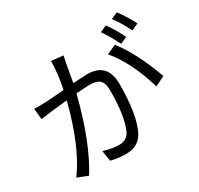

<svg xmlns="http://www.w3.org/2000/svg" viewBox="-178 -1063 1356 1308"><g transform="rotate(-30 500.0 -409.0)"><path d="M917 -684.1Q877.9 -765.1 835 -820.8L887.2 -844.2Q935.1 -778.8 971.2 -708ZM805.2 -643.1Q762.2 -729 725.1 -780.8L777.8 -804.2Q823.2 -740.2 858.9 -667ZM425.8 -771 414.1 -713.9Q394 -599.1 389.2 -574.2Q481 -580.1 499 -580.1Q659.2 -580.1 659.2 -413.1Q659.2 -172.9 602.1 -58.1Q562 23.9 458 23.9Q399.9 23.9 341.8 8.8L329.1 -74.2Q400.9 -53.2 450.2 -53.2Q511.2 -53.2 536.1 -104Q582 -202.1 582 -403.8Q582 -466.8 554.2 -490.2Q530.8 -508.8 478 -508.8Q459 -508.8 373 -502.9Q288.1 -168 167 25.9L85 -6.8Q210 -174.8 292 -495.1Q216.8 -487.8 168 -481.9Q96.2 -473.1 79.1 -470.2L70.8 -556.2Q100.1 -554.2 159.2 -556.2Q189 -557.1 308.1 -566.9Q333 -684.1 333 -780.8ZM765.1 -659.2Q867.2 -526.9 944.8 -309.1L868.2 -272Q800.8 -498 691.9 -626Z"/></g></svg>

Font: Black Ops One [rus by aLiNcE]
Style: Regular
Weight: 400
Designer: James Grieshaber
Foundry: James Grieshaber
Version: Version 1.002;May 25, 2024;FontCreator 13.0.0.2680 64-bit